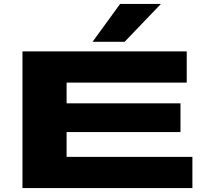

<svg xmlns="http://www.w3.org/2000/svg" viewBox="-20 -963 1051 983"><path d="M95 0V-700H936V-540H321V-434H904V-287H321V-160H965V0ZM454 -749 595 -943H804L618 -749Z"/></svg>

Font: Georama ExtraExtended
Style: Bold
Weight: 700
Width: 8
Designer: Jean-Baptiste Levee
Foundry: Production Type
Version: Version 1.000